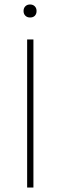

<svg xmlns="http://www.w3.org/2000/svg" viewBox="-20 -836 269 856"><path d="M129 0H101V-660H129ZM143 -787Q143 -774 135.5 -766Q128 -758 114 -758Q101 -758 93 -766Q85 -774 85 -787Q85 -800 93 -808Q101 -816 114 -816Q127 -816 135 -808Q143 -800 143 -787Z"/></svg>

Font: Work Sans ExtraLight
Style: Regular
Weight: 280
Designer: Wei Huang
Foundry: Wei Huang
Version: Version 1.500